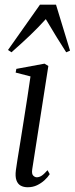

<svg xmlns="http://www.w3.org/2000/svg" viewBox="-20 -797 322 828"><path d="M99.5 10.5Q82 10.5 69.2 3.5Q56.5 -3.5 50.8 -19.8Q45 -36 48.5 -63Q50 -75.5 55.2 -108Q60.5 -140.5 67.8 -185.5Q75 -230.5 83 -281Q91 -331.5 98.5 -380Q106 -428.5 111.5 -467.5L47.5 -484L50.5 -500L172 -522.5L188.5 -512.5L119 -67Q116 -47 123.2 -39.8Q130.5 -32.5 138.5 -32.5Q148.5 -32.5 158.5 -38.5Q168.5 -44.5 185 -63L194.5 -46Q186 -32.5 172 -19.8Q158 -7 139.8 1.8Q121.5 10.5 99.5 10.5ZM29.5 -571.5 14.5 -581.5 152.5 -777H221.5L282 -578.5L265.5 -571.5Q244.5 -604 224.2 -637Q204 -670 177.5 -714.5Q145.5 -679 111 -646Q76.5 -613 29.5 -571.5Z"/></svg>

Font: Merriweather 120pt Light
Style: Italic
Weight: 300
Italic angle: -7.8°
Version: Version 2.101